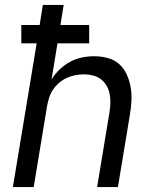

<svg xmlns="http://www.w3.org/2000/svg" viewBox="-20 -755 640 775"><path d="M32 0 128 -580H66V-654H140L153 -735H237L224 -654H340V-580H212L188 -434Q201 -456 220.5 -474.5Q240 -493 263 -505.5Q286 -518 311 -523Q336 -528 361 -528Q389 -528 416 -520.5Q443 -513 462 -495.5Q481 -478 492 -453.5Q503 -429 507.5 -402Q512 -375 510.5 -347Q509 -319 504 -290L456 0H372L422 -302Q425 -321 425.5 -340Q426 -359 422.5 -376.5Q419 -394 410 -409.5Q401 -425 387 -435.5Q373 -446 355 -450.5Q337 -455 318 -455Q301 -455 283.5 -451.5Q266 -448 249.5 -440.5Q233 -433 218.5 -420.5Q204 -408 194 -393Q184 -378 178.5 -361Q173 -344 170 -327L116 0Z"/></svg>

Font: Iosevka Aile
Style: Italic
Weight: 400
Italic angle: -9°
Designer: Belleve Invis
Foundry: Belleve Invis
Version: Version 28.0.1; ttfautohint (v1.8.4)